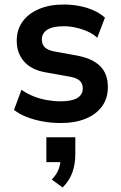

<svg xmlns="http://www.w3.org/2000/svg" viewBox="-20 -534 534 849"><path d="M249 10Q207 10 169 3Q131 -4 98.5 -16.5Q66 -29 42 -48L75 -137Q99 -120 127.5 -108.5Q156 -97 187 -91.5Q218 -86 247 -86Q297 -86 321.5 -100.5Q346 -115 346 -143Q346 -166 331 -178.5Q316 -191 283 -196L182 -214Q119 -225 86.5 -262Q54 -299 54 -354Q54 -402 79 -437.5Q104 -473 151 -493.5Q198 -514 262 -514Q297 -514 331 -507.5Q365 -501 394 -488Q423 -475 444 -456L410 -367Q392 -384 367 -395Q342 -406 315 -412Q288 -418 263 -418Q213 -418 189 -402.5Q165 -387 165 -359Q165 -337 179 -324Q193 -311 223 -306L322 -288Q390 -275 423.5 -241Q457 -207 457 -149Q457 -99 431 -63.5Q405 -28 358.5 -9Q312 10 249 10ZM257 295 209 260Q231 237 239.5 213.5Q248 190 248 166L274 183H185V73H313V148Q313 192 300 228.5Q287 265 257 295Z"/></svg>

Font: Nunitoga
Style: Bold
Weight: 700
Designer: Vernon Adams
Foundry: Vernon Adams
Version: Version 1.0